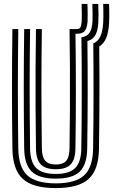

<svg xmlns="http://www.w3.org/2000/svg" viewBox="-20 -948 577 978"><path d="M264.2 10Q147.2 10 96 -36.8Q44.8 -83.5 43.2 -191Q42.2 -262 41.6 -336.2Q41 -410.5 41 -487.1Q41 -563.8 41.5 -642.1Q42 -720.5 43.2 -800H73.2Q72.2 -726.8 71.6 -650.8Q71 -574.8 71 -497.8Q71 -420.8 71.6 -343.8Q72.2 -266.8 73.2 -191.5Q74.5 -96.5 118.8 -55.2Q163 -14 264.2 -14Q365 -14 409 -55.2Q453 -96.5 454.2 -191.5Q455.2 -257.8 455.8 -324.8Q456.2 -391.8 456.4 -458.9Q456.5 -526 456.2 -593Q456 -660 455.2 -726.2Q480.5 -738.5 491.8 -763.9Q503 -789.2 505.5 -829.8Q506.5 -841.8 506.6 -860.9Q506.8 -880 506.4 -898.8Q506 -917.5 505.5 -928H535.5Q536 -917.8 536.4 -898.8Q536.8 -879.8 536.6 -860.1Q536.5 -840.5 535.5 -828Q532.8 -784.5 521.4 -755.8Q510 -727 485.5 -711.2Q486.5 -625.2 486.6 -538Q486.8 -450.8 486.1 -363.8Q485.5 -276.8 484.2 -191Q482.8 -83.5 431.8 -36.8Q380.8 10 264.2 10ZM264.2 -38Q179.2 -38 141.9 -73.8Q104.5 -109.5 103.2 -191.8Q102.2 -269.8 101.6 -346.4Q101 -423 101 -498.8Q101 -574.5 101.6 -649.8Q102.2 -725 103.2 -800H133.2Q132.2 -724.8 131.6 -649.1Q131 -573.5 131 -497.4Q131 -421.2 131.6 -345Q132.2 -268.8 133.2 -192.2Q134.2 -122.5 164.6 -92.2Q195 -62 264.2 -62Q333 -62 363.1 -92.2Q393.2 -122.5 394.2 -192.2Q395.2 -262.5 395.8 -333.4Q396.2 -404.2 396.4 -475.2Q396.5 -546.2 396.1 -617.1Q395.8 -688 394.8 -758Q423.8 -762 436.4 -781.5Q449 -801 451.2 -840.2Q451.8 -854.8 451.6 -881Q451.5 -907.2 450.5 -928H480.5Q481.8 -904.5 481.8 -874.5Q481.8 -844.5 480.8 -831.5Q478.2 -792 465.9 -769.4Q453.5 -746.8 425.2 -738.5Q426 -669.8 426.4 -601.1Q426.8 -532.5 426.6 -464.1Q426.5 -395.8 425.9 -327.6Q425.2 -259.5 424.2 -191.8Q423.2 -109.5 386 -73.8Q348.8 -38 264.2 -38ZM264.2 -86Q211 -86 187.5 -110.8Q164 -135.5 163.2 -192.8Q161.8 -296 161.2 -397.4Q160.8 -498.8 161.2 -599.2Q161.8 -699.8 163.2 -800H193.2Q192.2 -726.8 191.6 -650.9Q191 -575 191 -498.1Q191 -421.2 191.6 -344.5Q192.2 -267.8 193.2 -193Q193.8 -148.5 210.4 -129.2Q227 -110 264.2 -110Q301.2 -110 317.5 -129.2Q333.8 -148.5 334.2 -193Q335.8 -294 336.2 -395.6Q336.8 -497.2 336.2 -598.6Q335.8 -700 334.2 -800H370.5Q385.2 -800 389.9 -809.4Q394.5 -818.8 396.2 -840.2Q396.8 -852 396.6 -878.9Q396.5 -905.8 395.8 -928H425.5Q426.5 -906.2 426.6 -879.8Q426.8 -853.2 426.2 -840Q423.8 -805.8 412.2 -790.9Q400.8 -776 370.5 -776H364.5Q365.5 -702.5 366 -629.2Q366.5 -556 366.5 -483Q366.5 -410 366 -337.5Q365.5 -265 364.2 -192.8Q363.5 -135.5 340.2 -110.8Q317 -86 264.2 -86Z"/></svg>

Font: Big Shoulders Inline Text Thin Black
Style: Regular
Weight: 900
Version: Version 2.002